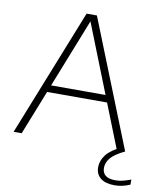

<svg xmlns="http://www.w3.org/2000/svg" viewBox="-99 -820 932 1101"><g transform="rotate(10 366.5 -269.0)"><path d="M20.5 0 315 -740H375L670 0H621.5L519 -258.5H170L67.5 0ZM186 -299.5H503L344.5 -700ZM643.5 201.5Q590 201.5 561.5 178.8Q533 156 533 115.5Q533 76.5 559.8 42.2Q586.5 8 655 -24.5L670 0Q609.5 29.5 588 56.5Q566.5 83.5 566.5 113Q566.5 172.5 643.5 172.5Q664.5 172.5 685 167.5Q705.5 162.5 733 152.5V182Q688 201.5 643.5 201.5Z"/></g></svg>

Font: Encode Sans Semi Expanded ExtraLight
Style: Regular
Weight: 200
Width: 6
Designer: Multiple Designers
Foundry: Impallari Type
Version: Version 3.000; ttfautohint (v1.8.3) -l 8 -r 50 -G 200 -x 14 